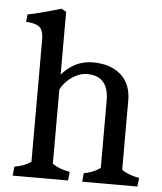

<svg xmlns="http://www.w3.org/2000/svg" viewBox="-52 -776 692 822"><g transform="rotate(5 293.5 -365.0)"><path d="M108 -590Q108 -630 91.5 -644.5Q75 -659 33 -661L36 -693Q77 -700 179 -730L200 -719V-449Q256 -513 333 -513Q410 -513 454 -473.5Q498 -434 498 -364V-66Q523 -47 573 -37L569 0H332L335 -37Q375 -43 406 -66V-354Q406 -461 314 -461Q281 -461 249.5 -440Q218 -419 200 -385V-66Q227 -46 275 -37L271 0H33L37 -39Q80 -46 108 -66Z"/></g></svg>

Font: Cambo
Style: Regular
Weight: 400
Designer: Carolina Giovagnoli, Andres Torresi
Foundry: Carolina Giovagnoli, Andres Torresi
Version: Version 2.001